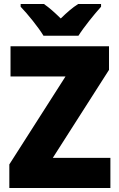

<svg xmlns="http://www.w3.org/2000/svg" viewBox="-20 -947 600 967"><path d="M199 -767H375C402 -810 457 -878 489 -913V-927H374C344 -908 318 -885 286 -854C254 -885 230 -907 201 -927H84V-913C118 -878 174 -809 199 -767ZM536 0V-152H246L529 -595V-714H33V-562H310L27 -119V0Z"/></svg>

Font: Noto Sans Arabic SemCond Blk
Style: Regular
Weight: 900
Width: 4
Designer: Monotype Design Team, Nadine Chahine, Nizar Qandah and Khaled Hosny
Foundry: Monotype Imaging Inc.
Version: Version 2.012